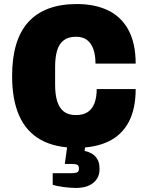

<svg xmlns="http://www.w3.org/2000/svg" viewBox="-20 -720 731 951"><path d="M359 12Q253 12 182 -27.5Q111 -67 75.5 -146Q40 -225 40 -344Q40 -523 121 -611.5Q202 -700 361 -700Q450 -700 515.5 -668.5Q581 -637 616.5 -571Q652 -505 652 -405H453Q453 -447 442.5 -476.5Q432 -506 411 -522Q390 -538 357 -538Q318 -538 295 -520Q272 -502 262.5 -468.5Q253 -435 253 -389V-299Q253 -253 263 -219.5Q273 -186 295.5 -168Q318 -150 356 -150Q392 -150 414.5 -165Q437 -180 448 -209Q459 -238 459 -279H652Q652 -181 618 -116.5Q584 -52 518.5 -20Q453 12 359 12ZM360 211Q330 211 295.5 206.5Q261 202 241 195V138H332Q350 138 360.5 134.5Q371 131 371 116Q371 101 363.5 96.5Q356 92 334 92H301L319 -39H408L399 28Q414 30 431.5 39Q449 48 461 66.5Q473 85 473 116Q473 145 461.5 163.5Q450 182 432.5 192.5Q415 203 395.5 207Q376 211 360 211Z"/></svg>

Font: Archivo SemiCondensed Black
Style: Regular
Weight: 900
Width: 4
Designer: Hector Gatti
Foundry: Omnibus-Type
Version: Version 2.001